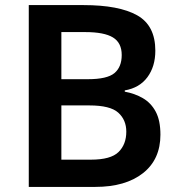

<svg xmlns="http://www.w3.org/2000/svg" viewBox="-20 -734 704 754"><path d="M308 -714Q447 -714 518.5 -674Q590 -634 590 -535Q590 -473 559 -431Q528 -389 470 -379V-374Q509 -367 541 -348.5Q573 -330 591.5 -295.5Q610 -261 610 -205Q610 -108 541.5 -54Q473 0 354 0H93V-714ZM325 -423Q401 -423 429.5 -447Q458 -471 458 -518Q458 -566 423.5 -587Q389 -608 315 -608H221V-423ZM221 -320V-107H337Q415 -107 445.5 -137Q476 -167 476 -217Q476 -263 444.5 -291.5Q413 -320 331 -320Z"/></svg>

Font: Noto Sans Tamil SemiBold
Style: Regular
Weight: 600
Designer: Jelle Bosma - Monotype Design Team
Foundry: Monotype Imaging Inc.
Version: Version 2.004; ttfautohint (v1.8.4.7-5d5b)